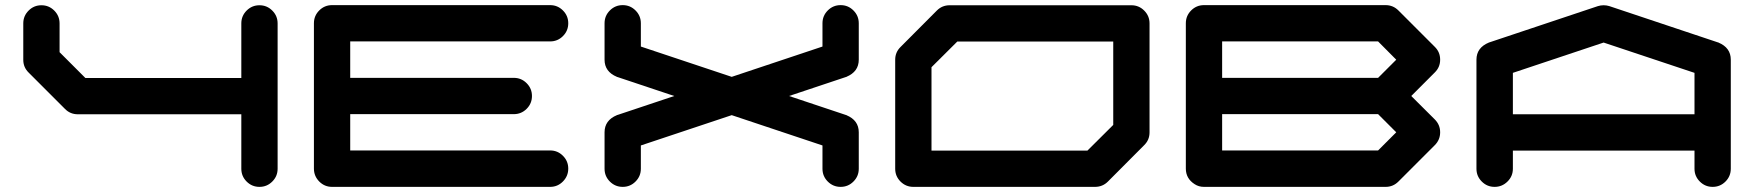

<svg xmlns="http://www.w3.org/2000/svg" viewBox="-20 -729 6843 749"><path d="M992.2 -708.5Q1021.5 -708.5 1042.2 -687.7Q1063 -667 1063 -637.7V-70.8Q1063 -41.5 1042.2 -20.8Q1021.5 0 992.2 0Q962.9 0 942.1 -20.8Q921.4 -41.5 921.4 -70.8V-283.2H283.7Q253.9 -283.2 233.4 -304.2L91.8 -445.8Q70.8 -466.3 70.8 -495.6V-637.7Q70.8 -667 91.6 -687.7Q112.3 -708.5 141.6 -708.5Q170.9 -708.5 191.7 -687.7Q212.4 -667 212.4 -637.7V-525.4L313 -424.8H921.4V-637.7Q921.4 -667 942.1 -687.7Q962.9 -708.5 992.2 -708.5Z M2126 -142.1Q2155.3 -142.1 2176 -121.3Q2196.8 -100.6 2196.8 -71.3Q2196.8 -42 2176 -21Q2155.3 0 2126 0H1275.4Q1246.1 0 1225.3 -21Q1204.6 -42 1204.6 -71.3V-638.2Q1204.6 -667.5 1225.3 -688.2Q1246.1 -709 1275.4 -709H2126Q2155.3 -709 2176 -688.2Q2196.8 -667.5 2196.8 -638.2Q2196.8 -608.9 2176 -588.1Q2155.3 -567.4 2126 -567.4H1346.2V-425.3H1984.4Q2013.7 -425.3 2034.4 -404.5Q2055.2 -383.8 2055.2 -354.5Q2055.2 -325.2 2034.4 -304.4Q2013.7 -283.7 1984.4 -283.7H1346.2V-142.1Z M3281.7 -428.7H3280.3L3058.1 -354.5L3280.3 -280.3H3281.7V-279.8Q3330.1 -259.8 3330.1 -212.9V-70.8Q3330.1 -41.5 3309.3 -20.8Q3288.6 0 3259.3 0Q3230 0 3209.2 -20.8Q3188.5 -41.5 3188.5 -70.8V-161.6L2834.5 -279.8L2480 -161.6V-70.8Q2480 -41.5 2459.2 -20.8Q2438.5 0 2409.2 0Q2379.9 0 2359.1 -20.8Q2338.4 -41.5 2338.4 -70.8V-212.9Q2338.4 -259.8 2386.7 -279.8V-280.3H2388.2L2610.4 -354.5L2388.2 -428.7H2386.7V-429.2Q2338.4 -449.2 2338.4 -496.1V-638.2Q2338.4 -667.5 2359.1 -688.2Q2379.9 -709 2409.2 -709Q2438.5 -709 2459.2 -688.2Q2480 -667.5 2480 -638.2V-547.4L2834.5 -429.2L3188.5 -547.4V-638.2Q3188.5 -667.5 3209.2 -688.2Q3230 -709 3259.3 -709Q3288.6 -709 3309.3 -688.2Q3330.1 -667.5 3330.1 -638.2V-496.1Q3330.1 -449.2 3281.7 -429.2Z M4322.8 -241.7V-566.9H3714.4L3613.8 -466.8V-141.6H4222.2ZM4393.6 -708.5Q4422.9 -708.5 4443.6 -687.7Q4464.4 -667 4464.4 -637.7V-212.4Q4464.4 -183.1 4443.4 -162.6L4301.8 -20.5Q4281.2 0 4251.5 0H3543Q3513.7 0 3492.9 -20.8Q3472.2 -41.5 3472.2 -70.8V-496.1Q3472.2 -525.4 3493.2 -545.9L3634.8 -688Q3655.3 -708.5 3684.6 -708.5Z M5356 -142.1 5426.8 -212.9 5356 -283.7H4747.6V-142.1ZM5356 -425.3 5426.8 -496.1 5356 -567.4H4747.6V-425.3ZM5485.4 -354.5 5577.1 -263.2Q5598.1 -242.2 5598.1 -212.9Q5598.1 -183.6 5577.1 -162.6L5435.5 -21Q5414.6 0 5385.3 0H4676.8Q4656.2 0 4640.1 -10.7Q4606 -32.7 4606 -71.3V-638.2Q4606 -667.5 4626.7 -688.2Q4647.5 -709 4676.8 -709H5385.3Q5414.6 -709 5435.5 -688L5577.1 -546.4Q5598.1 -525.9 5598.1 -496.1Q5598.1 -466.8 5577.1 -446.3Z M6590.3 -283.2V-444.8L6235.8 -563L5881.8 -444.8V-283.2ZM6731.9 -70.8Q6731.9 -41.5 6711.2 -20.8Q6690.4 0 6661.1 0Q6631.8 0 6611.1 -20.8Q6590.3 -41.5 6590.3 -70.8V-141.6H5881.8V-70.8Q5881.8 -41.5 5860.8 -20.8Q5839.8 0 5810.5 0Q5781.2 0 5760.5 -20.8Q5739.7 -41.5 5739.7 -70.8V-496.1Q5739.7 -543 5788.1 -563L5789.1 -563.5H5789.6L6213.4 -705.1Q6224.1 -708.5 6235.8 -708.5Q6247.6 -708.5 6258.3 -705.1L6682.1 -563.5H6683.1L6683.6 -563Q6731.9 -543 6731.9 -496.1Z"/></svg>

Font: Robtronika
Style: Regular
Weight: 400
Designer: GGBot
Version: 1.00